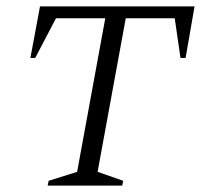

<svg xmlns="http://www.w3.org/2000/svg" viewBox="-20 -580 628 600"><path d="M129 0 132 -15 221 -43 309 -523H155L90 -399H75L105 -560H588L560 -399H544L526 -523H373L285 -43L365 -15L362 0Z"/></svg>

Font: Spectral SC Light
Style: Italic
Weight: 300
Italic angle: -10°
Designer: Jean-Baptiste Levee
Foundry: Production Type
Version: Version 2.001